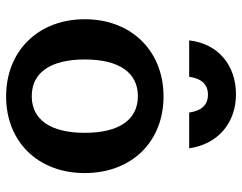

<svg xmlns="http://www.w3.org/2000/svg" viewBox="-104 -694 811 644"><g transform="rotate(90 302.0 -371.5)"><path d="M179 -250C179 -365 223 -428 302 -428C381 -428 425 -365 425 -250C425 -135 381 -72 302 -72C223 -72 179 -135 179 -250ZM44 -250C44 -94 150 14 303 14C455 14 560 -93 560 -250C560 -406 456 -514 303 -514C150 -514 44 -406 44 -250ZM477 -600C463 -698 390 -757 296 -757C199 -757 126 -698 115 -600H237C243 -642 263 -663 297 -663C331 -663 351 -642 357 -600Z"/></g></svg>

Font: Perun
Style: Bold
Weight: 700
Foundry: Copyright (c) Stefan Peev, Context Ltd, 2016
Version: Version 1.089